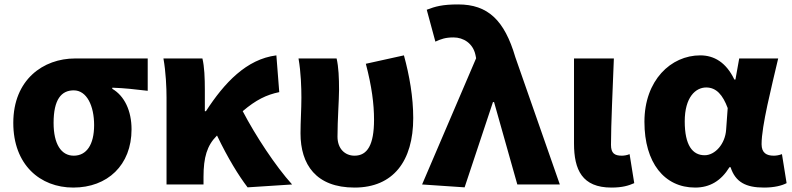

<svg xmlns="http://www.w3.org/2000/svg" viewBox="-20 -833 3575 867"><path d="M311 14C465 14 574 -87 574 -249C574 -333 542 -400 487 -432V-437C546 -435 585 -430 647 -423V-569H319C176 -569 40 -474 40 -278C40 -89 161 14 311 14ZM313 -130C256 -130 222 -183 222 -278C222 -384 257 -425 313 -425C372 -425 405 -355 405 -268C405 -180 371 -130 313 -130Z M732 0H899V-35C899 -122 915 -176 958 -219L960 -221C1010 -117 1057 -41 1098 13L1299 0C1224 -83 1134 -220 1076 -331C1136 -382 1183 -405 1241 -417L1228 -583C1093 -566 993 -459 910 -331H905V-427C905 -481 903 -532 894 -569H718C729 -508 732 -437 732 -392Z M1581 14C1756 14 1846 -106 1846 -300C1846 -394 1829 -492 1804 -583L1632 -545C1659 -442 1669 -363 1669 -292C1669 -179 1639 -130 1581 -130C1538 -130 1504 -161 1504 -216C1504 -292 1511 -383 1511 -427C1511 -481 1509 -530 1500 -569H1328C1339 -506 1341 -437 1341 -392C1341 -338 1337 -285 1337 -231C1337 -90 1407 14 1581 14Z M2078 13 2206 -372H2211L2316 0H2508L2307 -575C2258 -742 2183 -813 2049 -813C1978 -813 1946 -804 1907 -789L1946 -645C1972 -657 1992 -664 2028 -664C2073 -664 2116 -637 2127 -585L2130 -570L1886 0Z M2741 14C2791 14 2819 5 2844 -6L2823 -137C2812 -132 2797 -130 2788 -130C2755 -130 2739 -141 2739 -179C2739 -269 2747 -439 2752 -569H2572V-185C2572 -66 2609 14 2741 14Z M3119 14C3185 14 3236 -16 3274 -78H3279C3301 -10 3349 14 3430 14C3477 14 3511 5 3532 -6L3511 -137C3498 -132 3485 -130 3474 -130C3442 -130 3419 -142 3419 -182C3419 -265 3464 -440 3494 -569H3318L3301 -474H3296C3259 -551 3205 -583 3142 -583C3010 -583 2890 -471 2890 -283C2890 -98 2980 14 3119 14ZM3162 -132C3107 -132 3072 -177 3072 -285C3072 -394 3121 -438 3169 -438C3215 -438 3244 -404 3266 -345L3259 -248C3255 -183 3209 -132 3162 -132Z"/></svg>

Font: Source Han Sans HK Heavy
Style: Regular
Weight: 900
Designer: Ryoko NISHIZUKA 西塚涼子 (kana, bopomofo & ideographs); Paul D. Hunt (Latin, Greek & Cyrillic); Sandoll Communications 산돌커뮤니
Foundry: Adobe
Version: Version 2.000;hotconv 1.0.107;makeotfexe 2.5.65593